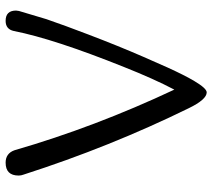

<svg xmlns="http://www.w3.org/2000/svg" viewBox="-56 -699 755 683"><g transform="rotate(90 321.5 -357.5)"><path d="M19 -47.4Q45.9 -137.2 48.3 -145.5Q70.8 -210.9 103 -294.9Q143.6 -401.4 181.2 -487.8Q199.2 -528.8 220.2 -576.2Q248.5 -638.2 268.1 -670.9Q294.4 -715.3 308.6 -715.3Q334 -715.3 365.2 -650.9Q502 -372.1 601.1 -64Q604.5 -55.2 604.5 -46.4Q604.5 0 558.6 0Q525.9 0 514.6 -31.2Q431.6 -317.9 298.8 -600.1Q260.7 -527.8 218.3 -420.9Q118.2 -171.4 90.3 -29.3Q84 0 54.2 0Q17.6 0 17.6 -37.1Z"/></g></svg>

Font: inglobal
Style: Regular
Weight: 400
Designer: Andrey Kochetov, Denis Davydov, Evgeny Yurtaev
Foundry: inglobal
Version: Version 1.00 September 25, 2014, initial release